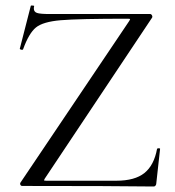

<svg xmlns="http://www.w3.org/2000/svg" viewBox="-20 -676 635 698"><path d="M453 -606Q453 -608 445 -608Q266 -608 201 -602.5Q136 -597 110.5 -576Q85 -555 64 -497Q64 -495 60 -495Q57 -495 54 -496.5Q51 -498 52 -499L92 -655Q92 -656 96 -656Q106 -656 104 -653Q103 -650 103 -645Q103 -633 114.5 -629Q126 -625 161 -625H526Q530 -625 532.5 -620.5Q535 -616 533 -612L143 -27L140 -21Q140 -19 148 -19H403Q470 -19 505 -47Q540 -75 551 -135Q552 -137 557 -137Q562 -137 562 -135L548 -8Q548 -5 545.5 -1.5Q543 2 539 2Q390 0 61 0Q56 0 54 -4.5Q52 -9 55 -13L450 -600Z"/></svg>

Font: Cormorant
Style: Regular
Weight: 400
Designer: Christian Thalmann (Catharsis Fonts)
Foundry: Catharsis Fonts
Version: Version 4.000